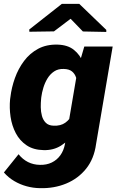

<svg xmlns="http://www.w3.org/2000/svg" viewBox="-32 -770 610 998"><path d="M406.2 -528.3H553.7L467.3 -21Q457 55.2 415.8 106.7Q374.5 158.2 312 184.1Q249.5 210 175.3 208Q140.1 207.5 106.2 198.2Q72.3 189 42 171.1Q11.7 153.3 -11.7 126.5L64.5 31.7Q85.4 58.1 113.5 72.3Q141.6 86.4 175.3 86.9Q210 87.9 237.1 74.7Q264.2 61.5 281.7 37.1Q299.3 12.7 305.7 -21.5L372.1 -411.6ZM20.5 -254.4 22 -264.6Q27.8 -314.5 45.4 -363.8Q63 -413.1 93 -453.1Q123 -493.2 166.3 -516.4Q209.5 -539.6 267.1 -538.1Q320.3 -536.6 352.3 -510.7Q384.3 -484.9 400.4 -444.3Q416.5 -403.8 421.4 -357.2Q426.3 -310.5 424.8 -267.6L423.8 -254.9Q416 -212.4 398.2 -165.5Q380.4 -118.7 352.3 -78.1Q324.2 -37.6 284.9 -12.9Q245.6 11.7 194.8 10.3Q141.6 9.3 106 -14.9Q70.3 -39.1 50 -77.9Q29.8 -116.7 22.9 -162.8Q16.1 -209 20.5 -254.4ZM182.6 -264.6 181.6 -254.4Q179.7 -235.4 179.9 -212.2Q180.2 -189 186 -167.5Q191.9 -146 206.1 -131.8Q220.2 -117.7 245.6 -116.7Q283.2 -114.7 307.6 -132.3Q332 -149.9 345.2 -179Q358.4 -208 362.3 -240.7L366.7 -279.8Q369.1 -301.8 369.4 -324.5Q369.6 -347.2 363.5 -366.7Q357.4 -386.2 342.3 -398.7Q327.1 -411.1 298.8 -411.6Q270 -412.6 249.3 -398.7Q228.5 -384.8 214.8 -362.3Q201.2 -339.8 193.4 -314Q185.5 -288.1 182.6 -264.6ZM379.9 -750 520.5 -614.7V-604L398.9 -606.4L335 -672.4L248.5 -606.9L120.6 -605L120.1 -616.7L289.6 -750Z"/></svg>

Font: Roboto Black
Style: Italic
Weight: 900
Italic angle: -12°
Designer: Christian Robertson
Foundry: Google
Version: Version 3.0; 2020